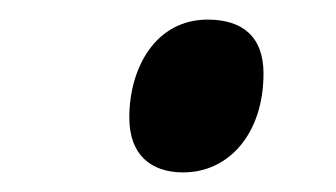

<svg xmlns="http://www.w3.org/2000/svg" viewBox="-20 -453 343 196"><path d="M167 -277C214 -277 249 -317 249 -378C249 -416 227 -433 192 -433C139 -433 112 -384 112 -333C112 -295 134 -277 167 -277Z"/></svg>

Font: Noto Serif Semi
Style: Italic
Weight: 600
Italic angle: -12°
Designer: Monotype Design Team
Foundry: Monotype Imaging Inc.
Version: Version 1.901